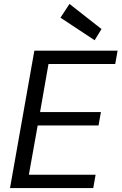

<svg xmlns="http://www.w3.org/2000/svg" viewBox="-20 -958 619 978"><path d="M31 0 155 -700H579L567 -632H227L184 -387H494L482 -319H172L127 -68H467L455 0ZM462 -753 288 -868 334 -938 497 -810Z"/></svg>

Font: DM Sans 11pt
Style: Italic
Weight: 400
Italic angle: -10°
Version: Version 4.004;gftools[0.9.30]